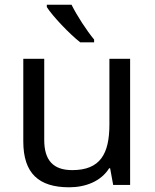

<svg xmlns="http://www.w3.org/2000/svg" viewBox="-20 -786 658 816"><path d="M284 -766H179V-756C202 -719 275 -642 321 -606H380V-618C349 -655 306 -721 284 -766ZM533 -536H445V-257C445 -132 406 -63 287 -63C206 -63 168 -105 168 -191V-536H79V-185C79 -49 145 10 274 10C343 10 409 -15 444 -71H448L461 0H533Z"/></svg>

Font: Noto Sans Tifinagh Agraw Imazighen
Style: Regular
Weight: 400
Designer: JamraPatel
Foundry: JamraPatel LLC
Version: Version 2.006